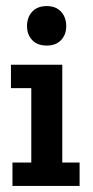

<svg xmlns="http://www.w3.org/2000/svg" viewBox="-20 -612 306 632"><path d="M21 0V-77H83V-322H16V-399H185V-77H242V0ZM134 -462Q103 -462 86 -480Q69 -498 69 -526Q69 -555 86 -573.5Q103 -592 134 -592Q164 -592 181 -573.5Q198 -555 198 -526Q198 -498 181 -480Q164 -462 134 -462Z"/></svg>

Font: Rokkitt SemiBold SemiBold
Style: Regular
Weight: 600
Version: Version 3.103